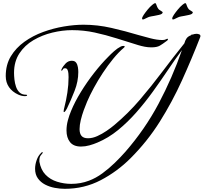

<svg xmlns="http://www.w3.org/2000/svg" viewBox="-20 -899 1277 1204"><path d="M137 -296Q116 -296 94 -306Q57 -323 36.5 -352.5Q16 -382 16 -422Q16 -493 48 -546Q80 -599 133 -637Q186 -675 250.5 -698.5Q315 -722 381 -733Q447 -744 504 -744Q591 -744 678.5 -724Q766 -704 849 -679Q881 -670 923 -659Q965 -648 998 -648Q1012 -648 1019.5 -652Q1027 -656 1030 -656Q1033 -656 1033 -653Q1033 -649 1030.5 -646.5Q1028 -644 1025 -642Q1000 -623 982 -612.5Q964 -602 929 -602Q908 -602 887.5 -606Q867 -610 847 -616Q779 -637 711 -658.5Q643 -680 574 -695Q505 -710 432 -710Q372 -710 308 -694.5Q244 -679 189.5 -647Q135 -615 101.5 -564Q68 -513 68 -442Q68 -424 70.5 -400.5Q73 -377 80.5 -355Q88 -333 103 -319Q118 -305 143 -305Q145 -305 147.5 -304.5Q150 -304 150 -301Q150 -298 144.5 -297Q139 -296 137 -296ZM386 285Q356 285 323.5 279Q291 273 263 258.5Q235 244 217.5 219.5Q200 195 200 159Q200 133 210 104.5Q220 76 239 59Q241 55 246 55Q248 55 248 57Q248 62 237.5 73Q227 84 227 107V115Q236 166 265.5 196.5Q295 227 338 240.5Q381 254 427 254Q456 254 484 249Q512 244 538 234Q581 218 622 188Q663 158 700 122Q737 86 766 53Q889 -88 974.5 -249Q1060 -410 1121 -585Q1078 -527 1033 -460Q988 -393 939 -325Q890 -257 835.5 -195Q781 -133 720.5 -83.5Q660 -34 591 -5Q568 5 541 12.5Q514 20 488 20Q441 20 419 -8Q397 -36 397 -81Q397 -112 405.5 -144Q414 -176 426 -204Q449 -260 487 -322Q525 -384 570 -441.5Q615 -499 658 -542Q674 -559 695.5 -578Q717 -597 737 -607Q741 -609 745 -610Q749 -611 753 -611Q755 -611 758.5 -610.5Q762 -610 762 -607Q762 -605 760 -603Q758 -601 756 -599Q723 -571 689.5 -530Q656 -489 625 -442Q594 -395 568.5 -348Q543 -301 526 -261Q516 -238 505 -207.5Q494 -177 486.5 -146Q479 -115 479 -89Q479 -61 491.5 -46.5Q504 -32 532 -32Q560 -32 590 -45.5Q620 -59 648.5 -78.5Q677 -98 697 -115Q784 -188 857 -273.5Q930 -359 998 -449.5Q1066 -540 1136 -627Q1141 -646 1150 -658.5Q1159 -671 1178 -678Q1181 -683 1184 -683L1187 -682Q1200 -687 1213 -687Q1220 -687 1228.5 -684Q1237 -681 1237 -672Q1237 -669 1235 -665Q1182 -529 1121 -394.5Q1060 -260 982 -136Q904 -12 799 93Q715 177 611.5 231Q508 285 386 285ZM381 -196Q380 -196 379.5 -198Q379 -200 379 -201Q379 -207 380.5 -212.5Q382 -218 383 -223Q395 -269 402.5 -318.5Q410 -368 410 -415Q410 -424 409 -437.5Q408 -451 403.5 -461Q399 -471 388 -471Q377 -471 374 -463.5Q371 -456 366 -456Q364 -456 364 -459Q364 -461 366 -465Q375 -484 391.5 -501Q408 -518 430 -518Q449 -518 457.5 -506Q466 -494 468.5 -477.5Q471 -461 471 -447Q471 -389 448 -330Q425 -271 400 -219Q398 -215 392 -205.5Q386 -196 381 -196ZM1064 -777Q1060 -777 1060 -783Q1060 -791 1070.5 -806.5Q1081 -822 1095 -839Q1109 -856 1122.5 -867.5Q1136 -879 1142 -879Q1147 -879 1148 -873Q1151 -865 1154 -857.5Q1157 -850 1163 -842Q1166 -838 1177.5 -831.5Q1189 -825 1189 -821Q1189 -818 1187 -816Q1185 -814 1183 -812Q1180 -809 1165.5 -805.5Q1151 -802 1136 -799.5Q1121 -797 1116 -796Q1103 -794 1093 -788.5Q1083 -783 1071 -778Q1068 -777 1064 -777ZM875 -777Q871 -777 871 -783Q871 -791 881.5 -806.5Q892 -822 906 -839Q920 -856 933.5 -867.5Q947 -879 953 -879Q958 -879 959 -873Q962 -865 965 -857.5Q968 -850 974 -842Q977 -838 988.5 -831.5Q1000 -825 1000 -821Q1000 -818 998 -816Q996 -814 994 -812Q991 -809 976.5 -805.5Q962 -802 947 -799.5Q932 -797 927 -796Q914 -794 904 -788.5Q894 -783 882 -778Q879 -777 875 -777Z"/></svg>

Font: My Soul
Style: Regular
Weight: 400
Designer: Robert E. Leuschke
Foundry: Robert E. Leuschke
Version: Version 1.010; ttfautohint (v1.8.4.7-5d5b)